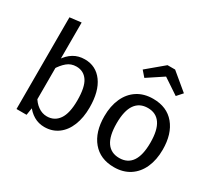

<svg xmlns="http://www.w3.org/2000/svg" viewBox="-149 -1060 1477 1340"><g transform="rotate(30 589.0 -390.0)"><path d="M336 -539Q285 -539 245.5 -515Q206 -491 177 -446L179 -371Q204 -413 235.5 -439.5Q267 -466 310 -466Q369 -466 401 -418.5Q433 -371 433 -264Q433 -160 398.5 -110.5Q364 -61 303 -61Q265 -61 232 -84.5Q199 -108 178 -147L172 -75Q201 -33 239.5 -10.5Q278 12 325 12Q388 12 435 -22.5Q482 -57 507 -119.5Q532 -182 532 -264Q532 -394 479 -466.5Q426 -539 336 -539ZM187 -750 95 -739V0H176L187 -70Z M887 -539Q998 -539 1059.5 -465Q1121 -391 1121 -264Q1121 -182 1093 -119.5Q1065 -57 1012 -22.5Q959 12 886 12Q775 12 713 -62Q651 -136 651 -263Q651 -345 679 -407.5Q707 -470 760 -504.5Q813 -539 887 -539ZM887 -465Q820 -465 785 -415Q750 -365 750 -263Q750 -162 784.5 -112Q819 -62 886 -62Q953 -62 987.5 -112Q1022 -162 1022 -264Q1022 -365 987.5 -415Q953 -465 887 -465ZM759 -634 720 -679 855 -792H916L1052 -679L1012 -634L886 -718Z"/></g></svg>

Font: Firava
Style: Regular
Weight: 400
Designer: Carrois Corporate & Edenspiekermann AG
Foundry: Greg Finn Gibson
Version: Version 5.000